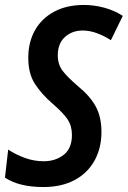

<svg xmlns="http://www.w3.org/2000/svg" viewBox="-29 -744 515 774"><path d="M146 10Q48 10 -9 -28L4 -141Q34 -121 71 -107.5Q108 -94 147 -94Q195 -94 228 -120Q261 -146 261 -200Q261 -236 244 -262Q227 -288 183 -326Q139 -364 112 -405.5Q85 -447 85 -511Q85 -574 112 -622Q139 -670 189.5 -697Q240 -724 309 -724Q352 -724 393 -712.5Q434 -701 466 -680L418 -582Q390 -600 361 -610.5Q332 -621 304 -621Q262 -621 233 -595Q204 -569 204 -521Q204 -484 223.5 -458.5Q243 -433 286 -396Q333 -358 356.5 -315.5Q380 -273 380 -212Q380 -147 352 -96.5Q324 -46 271.5 -18Q219 10 146 10Z"/></svg>

Font: Noto Sans Condensed SemiBold
Style: Italic
Weight: 600
Width: 3
Italic angle: -12°
Designer: Monotype Design Team
Foundry: Monotype Imaging Inc.
Version: Version 2.013; ttfautohint (v1.8.4.7-5d5b)